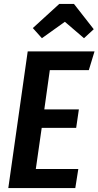

<svg xmlns="http://www.w3.org/2000/svg" viewBox="-20 -951 498 971"><path d="M191.9 -757.8 146 -809.1 279.8 -931.2H354L454.1 -803.2L404.8 -757.8L308.1 -840.8ZM458 -690.9 429.2 -596.2H231.9L204.1 -397.9H378.9L365.2 -304.2H190.9L161.1 -96.2H376L360.8 0H22L120.1 -690.9Z"/></svg>

Font: Fira Sans Compressed Medium
Style: Italic
Weight: 500
Width: 3
Italic angle: -8°
Designer: Carrois Corporate & Edenspiekermann AG
Foundry: Carrois Corporate GbR & Edenspiekermann AG
Version: Version 4.203;PS 004.203;hotconv 1.0.88;makeotf.lib2.5.64775